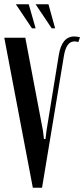

<svg xmlns="http://www.w3.org/2000/svg" viewBox="-24 -874 393 895"><path d="M176 -266 181 -226H188L193 -266L250 -617Q264 -704 322 -704Q336 -704 349 -700L341 -678Q331 -681 323 -681Q285 -681 274 -614L172 1H129L-4 -698H94ZM125 -742 50 -854H110L142 -742ZM217 -742 142 -854H202L233 -742Z"/></svg>

Font: Moniqa Narrow Heading
Style: Bold
Weight: 700
Width: 4
Designer: Rajesh Rajput
Foundry: Rajesh Rajput
Version: Version 1.000